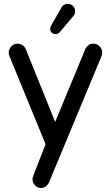

<svg xmlns="http://www.w3.org/2000/svg" viewBox="-20 -726 564 977"><path d="M145.5 186.5Q145.5 178.7 148.4 170.9L211.9 7.8L28.3 -439.5Q24.4 -449.2 24.4 -458Q24.4 -476.6 37.6 -490.2Q50.8 -503.9 69.3 -503.9Q83 -503.9 94.7 -496.1Q106.4 -488.3 111.3 -475.6L260.7 -105.5L413.1 -473.6Q426.8 -503.9 455.1 -503.9Q473.6 -503.9 486.8 -490.2Q500 -476.6 500 -458Q500 -449.2 497.1 -441.4L230.5 199.2Q216.8 230.5 188.5 230.5Q170.9 230.5 158.2 217.3Q145.5 204.1 145.5 186.5ZM242.2 -599.6 292 -686.5Q301.8 -706.1 325.2 -706.1Q340.8 -706.1 351.6 -695.8Q362.3 -685.5 362.3 -668.9Q362.3 -653.3 352.5 -643.6L285.2 -563.5Q276.4 -552.7 262.7 -552.7Q251 -552.7 243.2 -560.1Q235.4 -567.4 235.4 -580.1Q235.4 -587.9 242.2 -599.6Z"/></svg>

Font: jf-openhuninn-2.0
Style: Regular
Weight: 400
Designer: [Kosugi Maru]
Designed by MOTOYA      

[Varela Round]
Joe Prince (Latin component); Avraham Cornfeld (Hebrew component)
Foundry: justfont CO.,LTD.
Version: 2.0